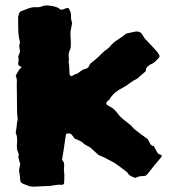

<svg xmlns="http://www.w3.org/2000/svg" viewBox="-20 -654 666 721"><path d="M587 -72Q586 -69 586.5 -66.5Q587 -64 585 -63Q573 -49 560.5 -34Q548 -19 536 -3L527 6Q522 7 516.5 7Q511 7 505 8Q501 9 496.5 10.5Q492 12 488 14Q479 11 472 7.5Q465 4 460 -3Q459 -7 454 -10Q439 -21 424 -32.5Q409 -44 392 -52Q388 -54 384 -56Q380 -58 375 -61Q370 -63 364 -66Q358 -69 350 -72Q346 -76 340.5 -80.5Q335 -85 330 -90Q321 -100 307 -107Q301 -109 296 -113.5Q291 -118 286 -122Q273 -129 261 -133Q253 -143 248 -150Q240 -155 230 -152Q229 -151 228 -149.5Q227 -148 227 -146Q224 -124 220.5 -100.5Q217 -77 213 -54Q215 -52 216.5 -49Q218 -46 220 -43Q222 -34 220.5 -24.5Q219 -15 221 -6Q222 3 221.5 12Q221 21 221 30Q221 40 212 40Q201 39 191 40.5Q181 42 170 44Q154 45 137.5 45.5Q121 46 106 47Q96 47 87 44Q78 41 69 37Q57 33 56 23Q55 15 54.5 6.5Q54 -2 52 -9Q51 -17 53 -24Q55 -31 56 -38Q54 -46 51.5 -53Q49 -60 49 -69Q51 -73 50 -76Q49 -79 48 -82Q44 -90 43.5 -99Q43 -108 44 -116Q45 -127 44 -137Q43 -147 39 -155Q40 -164 41.5 -171.5Q43 -179 43 -186Q43 -192 45 -198.5Q47 -205 46 -212Q45 -219 44.5 -226Q44 -233 44 -240Q44 -266 43.5 -290.5Q43 -315 43 -340Q45 -357 39 -371Q45 -379 48.5 -386.5Q52 -394 60 -400Q63 -403 54 -406Q53 -406 52.5 -406.5Q52 -407 51 -407Q47 -414 49 -421.5Q51 -429 49 -436Q48 -444 51.5 -450Q55 -456 55 -463Q54 -468 53.5 -472Q53 -476 52 -480Q53 -483 53.5 -487.5Q54 -492 55 -496Q49 -519 48.5 -542Q48 -565 48 -588Q48 -594 51 -600Q51 -604 53 -606.5Q55 -609 57 -611Q72 -617 87 -622.5Q102 -628 118 -627Q126 -626 135 -629Q146 -634 157 -633.5Q168 -633 179 -631Q187 -629 194 -626.5Q201 -624 207 -618Q215 -617 221.5 -620.5Q228 -624 235 -624Q236 -623 237.5 -623Q239 -623 239 -621Q247 -608 247 -593Q246 -587 247.5 -580.5Q249 -574 251 -566Q249 -560 248 -552.5Q247 -545 245 -537Q244 -526 245 -514Q246 -506 246 -497Q246 -488 246 -480Q246 -477 245 -474.5Q244 -472 244 -470Q239 -459 238 -452Q238 -446 238 -440.5Q238 -435 239 -429Q239 -428 238 -425Q237 -422 238 -420Q240 -410 240 -399.5Q240 -389 241 -378Q241 -371 247 -368Q253 -369 258 -373Q263 -377 270 -377Q281 -386 291 -392Q295 -394 298.5 -395Q302 -396 306 -397Q312 -400 314.5 -406.5Q317 -413 321 -417Q343 -433 360 -451Q365 -456 371.5 -461.5Q378 -467 384 -471Q386 -473 388 -474.5Q390 -476 391 -477Q404 -494 422 -505Q440 -516 454 -528Q465 -530 475 -532.5Q485 -535 494 -536Q511 -534 515 -523Q517 -519 519.5 -516Q522 -513 524 -509Q535 -498 546 -486Q557 -474 568 -462Q571 -459 573.5 -455Q576 -451 578 -447Q580 -443 578.5 -440Q577 -437 575 -435Q569 -429 562.5 -422.5Q556 -416 547 -413Q545 -412 543 -410.5Q541 -409 539 -408Q534 -404 530.5 -399.5Q527 -395 528 -388Q525 -384 522 -382L498 -361Q498 -361 496 -359Q481 -352 468.5 -342.5Q456 -333 442 -325Q427 -318 414.5 -308Q402 -298 393 -284Q391 -279 386 -276Q381 -273 379 -267Q379 -262 381 -261Q383 -260 386 -258Q389 -256 392 -254Q401 -250 408 -243.5Q415 -237 421 -229Q428 -219 437.5 -210.5Q447 -202 458 -194Q461 -192 465 -188.5Q469 -185 473 -182Q480 -172 489.5 -165Q499 -158 508 -151Q514 -147 520.5 -142Q527 -137 534 -132Q539 -125 543 -116Q547 -107 558 -105Q564 -94 569 -84Q574 -74 587 -72Z"/></svg>

Font: Darumadrop One
Style: Regular
Weight: 400
Version: Version 1.000